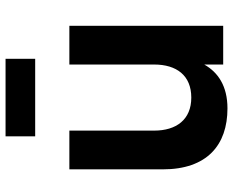

<svg xmlns="http://www.w3.org/2000/svg" viewBox="-92 -712 819 674"><g transform="rotate(-90 317.0 -374.5)"><path d="M448 -660V-764H176V-660ZM196 -540H60V-212C60 -56.5 145.5 15 274 15C353 15 401 -18.5 428 -66.5V0H564V-540H428V-242.5C428 -163.5 389.5 -112 312 -112C234.5 -112 196 -164.5 196 -242.5Z"/></g></svg>

Font: Vela Sans ExtBd
Style: Regular
Weight: 800
Designer: Principal design: Mikhail Sharanda - project Manrope.
Design modification: Ravid Balaliev
Foundry: Mikhail Sharanda
Version: Version 1.001